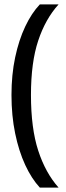

<svg xmlns="http://www.w3.org/2000/svg" viewBox="-20 -695 302 878"><path d="M248 163Q187.7 95.2 154.7 -6.6Q121.6 -108.4 121.6 -260.8Q121.6 -409.5 154.7 -509Q187.7 -608.5 248 -675H162.3Q124.5 -635.4 95.3 -573.6Q66.1 -511.9 49.3 -432.6Q32.5 -353.3 32.5 -260.8Q32.5 -166.1 49.3 -84.9Q66.1 -3.6 95.3 59.4Q124.5 122.4 162.3 163Z"/></svg>

Font: Overused Grotesk Light
Style: Regular
Weight: 300
Designer: RandomMaerks
Version: Version 0.005